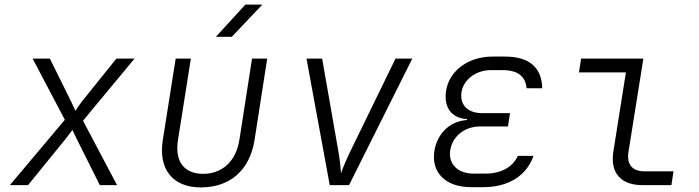

<svg xmlns="http://www.w3.org/2000/svg" viewBox="-20 -805 3040 835"><path d="M23 0H102L263 -198C274 -211 287 -230 295 -240C299 -230 309 -211 315 -198L414 0H489L341 -280L565 -550H486L335 -362C326 -350 314 -333 308 -323C303 -333 296 -349 290 -362L197 -550H122L262 -284Z M919 -645H988L1121 -785H1047ZM853 10C981 10 1066 -65 1087 -196L1142 -550H1076L1021 -196C1006 -103 946 -49 863 -49C781 -49 739 -103 754 -196L810 -550H744L688 -196C668 -69 731 10 853 10Z M1414 0H1498L1773 -550H1700L1508 -156C1489 -117 1470 -74 1463 -51C1462 -74 1457 -117 1450 -156L1381 -550H1313Z M2081 9C2194 9 2271 -43 2300 -127H2232C2211 -81 2163 -50 2091 -50H2039C1970 -50 1929 -93 1938 -151C1947 -211 1999 -255 2068 -255H2189L2198 -313H2076C2013 -313 1979 -350 1987 -404C1995 -458 2050 -500 2113 -500H2167C2236 -500 2266 -469 2270 -421H2338C2337 -507 2286 -559 2176 -559H2122C2016 -559 1934 -497 1920 -411C1909 -340 1942 -291 2011 -287V-283C1935 -278 1881 -223 1869 -148C1855 -55 1917 9 2029 9Z M2773 0H2900L2909 -60H2782C2730 -60 2705 -90 2713 -143L2778 -550H2507L2498 -490H2702L2647 -143C2634 -53 2680 0 2773 0Z"/></svg>

Font: JetBrains Mono ExtraLight
Style: Italic
Weight: 240
Italic angle: -9°
Monospace: yes
Designer: Philipp Nurullin, Konstantin Bulenkov
Foundry: JetBrains
Version: Version 2.305